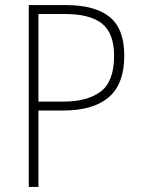

<svg xmlns="http://www.w3.org/2000/svg" viewBox="-20 -734 555 754"><path d="M239 -714Q353 -714 410.5 -667.5Q468 -621 468 -516Q468 -404 407 -352Q346 -300 229 -300H131V0H93V-714ZM235 -679H131V-335H228Q323 -335 375.5 -374.5Q428 -414 428 -515Q428 -603 381 -641Q334 -679 235 -679Z"/></svg>

Font: Noto Sans Sinhala SemiCondensed ExtraLight
Style: Regular
Weight: 200
Width: 4
Designer: Jelle Bosma - Monotype Design Team
Foundry: Monotype Imaging Inc.
Version: Version 2.006; ttfautohint (v1.8.4.7-5d5b)